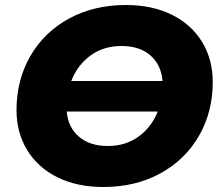

<svg xmlns="http://www.w3.org/2000/svg" viewBox="-20 -734 886 768"><path d="M831 -406Q831 -286 775.5 -190Q720 -94 620.5 -40Q521 14 394 14Q288 14 209.5 -25Q131 -64 88.5 -134Q46 -204 46 -294Q46 -414 101.5 -510Q157 -606 256.5 -660Q356 -714 483 -714Q589 -714 667.5 -675Q746 -636 788.5 -566Q831 -496 831 -406ZM265 -410H630Q625 -474 582 -512Q539 -550 466 -550Q394 -550 342 -512Q290 -474 265 -410ZM611 -288H247Q252 -225 295.5 -187.5Q339 -150 411 -150Q482 -150 534 -187.5Q586 -225 611 -288Z"/></svg>

Font: Montserrat Alternates ExtraBold
Style: Italic
Weight: 800
Italic angle: -11.3°
Designer: Julieta Ulanovsky
Foundry: Julieta Ulanovsky
Version: Version 7.200